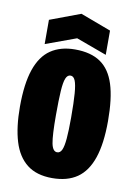

<svg xmlns="http://www.w3.org/2000/svg" viewBox="-81 -746 568 811"><g transform="rotate(10 202.5 -340.5)"><path d="M200 12Q133 12 92 -20Q51 -52 32.5 -113Q14 -174 14 -262Q14 -360 35 -421.5Q56 -483 98 -511.5Q140 -540 202 -540Q270 -540 311.5 -511.5Q353 -483 372 -423Q391 -363 391 -266Q391 -169 370 -107.5Q349 -46 307 -17Q265 12 200 12ZM202 -99Q215 -99 222 -114Q229 -129 232 -163Q235 -197 235 -254Q235 -319 232 -357Q229 -395 222 -411.5Q215 -428 202 -428Q189 -428 182 -411.5Q175 -395 172.5 -356.5Q170 -318 170 -252Q170 -167 176.5 -133Q183 -99 202 -99ZM71 -540V-644L202 -693L333 -644V-540L202 -588Z"/></g></svg>

Font: Bricolage Grotesque 96pt ExtraBold Condensed
Style: Regular
Weight: 800
Width: 3
Version: Version 1.001;gftools[0.9.33.dev8+g029e19f]